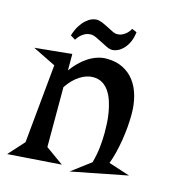

<svg xmlns="http://www.w3.org/2000/svg" viewBox="-111 -745 746 835"><g transform="rotate(15 262.0 -327.5)"><path d="M475.1 -303.2Q475.1 -275.9 472.7 -245.6Q470.2 -215.3 465.3 -185.1Q460.4 -154.8 453.4 -126Q446.3 -97.2 437 -73.2L533.2 -42L278.8 7.8L365.2 -57.1Q375.5 -94.7 379.2 -129.4Q382.8 -164.1 382.8 -194.8Q382.8 -213.4 381.6 -237.1Q380.4 -260.7 376.2 -285.2Q372.1 -309.6 364.5 -333Q356.9 -356.4 344.7 -374.8Q332.5 -393.1 314.7 -404.1Q296.9 -415 272 -415Q243.2 -415 213.4 -396Q183.6 -377 158.2 -339.8V-69.8L238.8 -12.2L-2.9 4.9L61 -65.9L95.2 -420.9L-8.8 -472.2L158.2 -488.8V-415Q172.4 -434.6 189.5 -451.7Q206.5 -468.8 225.6 -481.2Q244.6 -493.7 265.4 -500.7Q286.1 -507.8 308.1 -507.8Q350.6 -507.8 381.8 -492.2Q413.1 -476.6 433.8 -449Q454.6 -421.4 464.8 -384Q475.1 -346.7 475.1 -303.2ZM403.3 -652.8Q400.4 -625.5 390.9 -606Q381.3 -586.4 369.1 -574.2Q356.9 -562 344.2 -556.4Q331.5 -550.8 321.3 -550.8Q309.1 -550.8 295.2 -557.4Q281.2 -564 266.8 -571.8Q252.4 -579.6 238.3 -585.9Q224.1 -592.3 212.4 -591.8Q197.3 -590.8 186.3 -584.5Q175.3 -578.1 168 -570.8Q159.2 -562 153.3 -551.8L131.3 -565.4Q139.6 -592.3 151.1 -610.4Q162.6 -628.4 175.3 -639.6Q188 -650.9 200.2 -655.8Q212.4 -660.6 222.2 -660.6Q233.9 -660.6 248 -654.8Q262.2 -648.9 276.1 -641.6Q290 -634.3 302 -628.4Q314 -622.6 321.3 -622.6Q337.4 -622.6 348.6 -628.7Q359.9 -634.8 367.2 -642.1Q376 -650.9 381.3 -661.6Z"/></g></svg>

Font: Risque
Style: Regular
Weight: 400
Designer: Astigmatic (AOETI)
Foundry: Astigmatic (AOETI)
Version: Version 1.000